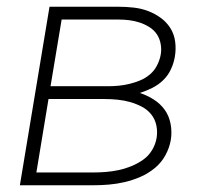

<svg xmlns="http://www.w3.org/2000/svg" viewBox="-20 -550 640 570"><path d="M39 0 127 -530H331Q354 -530 376.5 -527.5Q399 -525 419 -517.5Q439 -510 456.5 -497.5Q474 -485 485.5 -467Q497 -449 500 -426.5Q503 -404 499 -381Q496 -363 487.5 -344.5Q479 -326 464.5 -312Q450 -298 432 -289Q414 -280 395 -274Q417 -267 436.5 -254.5Q456 -242 469 -224Q482 -206 486.5 -182Q491 -158 487 -134Q483 -111 471 -89Q459 -67 439.5 -51Q420 -35 397 -25Q374 -15 350.5 -9.5Q327 -4 303.5 -2Q280 0 257 0ZM130 -294H300Q316 -294 332 -295.5Q348 -297 364.5 -301Q381 -305 396.5 -311.5Q412 -318 425 -329Q438 -340 446 -355.5Q454 -371 457 -387Q460 -403 457 -419.5Q454 -436 445.5 -448.5Q437 -461 423.5 -469.5Q410 -478 395 -483Q380 -488 364 -490Q348 -492 331 -492H163ZM88 -38H257Q276 -38 294.5 -39.5Q313 -41 332 -45Q351 -49 369.5 -56.5Q388 -64 404.5 -75.5Q421 -87 431.5 -104.5Q442 -122 445 -141Q448 -160 444 -178.5Q440 -197 428.5 -211Q417 -225 400.5 -233.5Q384 -242 366.5 -247Q349 -252 329.5 -254Q310 -256 291 -256H124Z"/></svg>

Font: Iosevka Curly XLtExObl
Style: Regular
Weight: 200
Width: 7
Italic angle: -9°
Monospace: yes
Designer: Belleve Invis
Foundry: Belleve Invis
Version: Version 11.0.1; ttfautohint (v1.8.3)